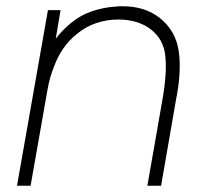

<svg xmlns="http://www.w3.org/2000/svg" viewBox="-20 -595 637 615"><path d="M543.5 -274 496 0H452L500 -274Q515.5 -361 509.5 -415.5Q504.5 -470 460.5 -503Q419.5 -532.5 358.5 -532.5Q322.5 -532.5 288.8 -521.2Q255 -510 228 -487.5Q176.5 -447.5 152 -379Q139 -346.5 132.5 -309.5L78 0H34.5L133.5 -562.5H174L158.5 -471Q168 -483.5 179.2 -495.2Q190.5 -507 204 -518.5Q235.5 -545.5 274.2 -558.8Q313 -572 352 -574Q356 -574.5 361 -574.8Q366 -575 373 -575Q443 -575 490.5 -538.5Q543 -497.5 552.5 -431Q562 -364.5 543.5 -274Z"/></svg>

Font: Russisch Sans ExtraLight
Style: Italic
Weight: 200
Width: 4
Italic angle: -10°
Designer: Michael Sharanda (font) & Cristiano Sobral (main changes)
Foundry: Michael Sharanda
Version: Version 2.00;September 8, 2020;FontCreator 13.0.0.2681 64-bi